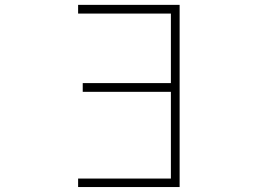

<svg xmlns="http://www.w3.org/2000/svg" viewBox="-20 -752 1040 774"><path d="M668.9 -381.8H313.5V-417H668.9V-697.3H294.9V-732.4H704.1V2H294.9V-32.2H668.9Z"/></svg>

Font: GenEi Gothic M ExtraLight
Style: Regular
Weight: 200
Designer: o_tamon (Modified); [Source Han Sans]
Ryoko NISHIZUKA  (kana & ideographs); Paul D. Hunt (Latin, Greek & Cyrillic); Wenl
Version: Version 1.1a;Original Version 1.004